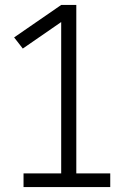

<svg xmlns="http://www.w3.org/2000/svg" viewBox="-20 -755 540 775"><path d="M75 0V-55H227V-666L72 -559L37 -604L227 -735H288V-55H425V0Z"/></svg>

Font: Iosevka SS18 Light
Style: Regular
Weight: 300
Monospace: yes
Designer: Belleve Invis
Foundry: Belleve Invis
Version: Version 25.1.1; ttfautohint (v1.8.4)